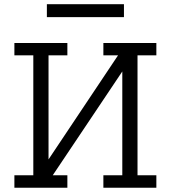

<svg xmlns="http://www.w3.org/2000/svg" viewBox="-20 -886 807 906"><path d="M47.9 0V-59.1H137.2V-625H47.9V-683.1H297.9V-625H209V-133.8L537.1 -625H467.8V-683.1H717.8V-625H628.9V-59.1H717.8V0H467.8V-59.1H557.1V-548.8L229 -59.1H297.9V0ZM201.2 -805.2V-866.2H564.9V-805.2Z"/></svg>

Font: CMU Concrete
Style: Roman
Weight: 500
Version: Version 0.7.0